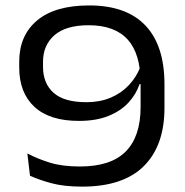

<svg xmlns="http://www.w3.org/2000/svg" viewBox="-20 -671 677 703"><path d="M306.5 -651.1Q442.8 -651.1 512.5 -577.6Q582.2 -504.1 582.2 -362.4V-276.1Q582.2 -137.9 506.6 -62.8Q431 12.3 281 12.3Q213.8 12.3 167.7 -0.3Q121.6 -12.9 89.8 -27.6L80.2 -109.2Q118.2 -89.1 163.3 -75.3Q208.4 -61.4 272.4 -61.4Q386.3 -61.4 440.5 -116.4Q494.8 -171.4 494.8 -278.8V-367Q494.8 -474.3 447.3 -526.4Q399.8 -578.6 304.9 -578.6Q221.1 -578.6 179.3 -542Q137.5 -505.4 137.5 -444.8V-426.5Q137.5 -365.8 176.1 -331.3Q214.7 -296.8 296.4 -296.8Q345.7 -296.8 384.7 -313.2Q423.7 -329.5 451.5 -358.9Q479.3 -388.2 494.2 -426.6L507.4 -362.9H491Q478.4 -325.6 450.1 -295Q421.7 -264.5 376.9 -246.4Q332 -228.3 269.1 -228.3Q161.8 -228.3 106.1 -279.8Q50.4 -331.3 50.4 -423.6V-445.3Q50.4 -541.2 115.9 -596.2Q181.4 -651.1 306.5 -651.1Z"/></svg>

Font: Anek Gurmukhi Medium SemiExpanded
Style: Regular
Weight: 500
Width: 6
Version: Version 1.003